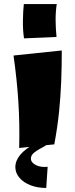

<svg xmlns="http://www.w3.org/2000/svg" viewBox="-20 -723 373 951"><path d="M249 -8 75 10Q78 -109 71 -218.5Q64 -328 47 -448L286 -473Q286 -390 283 -316.5Q280 -243 272.5 -169Q265 -95 249 -8ZM99 -533Q93 -571 93.5 -618.5Q94 -666 98 -703H261Q255 -663 255.5 -620.5Q256 -578 260 -540ZM209 208Q166 208 131 194.5Q96 181 76 157Q56 133 56 105Q56 73 80.5 43.5Q105 14 160 -16L207 -2Q170 17 151.5 31Q133 45 133 62Q133 82 157.5 94.5Q182 107 216 103Z"/></svg>

Font: Marhey ExtraBold
Style: Regular
Weight: 800
Designer: Nur Syamsi & Bustanul Arifin
Foundry: Namelatype
Version: Version 1.000; ttfautohint (v1.8.4.7-5d5b)